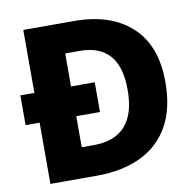

<svg xmlns="http://www.w3.org/2000/svg" viewBox="-80 -889 896 877"><g transform="rotate(-10 368.5 -450.0)"><path d="M319 -807Q489 -807 585.5 -718.5Q682 -630 682 -461Q682 -338 636 -256.5Q590 -175 504 -134Q418 -93 299 -93H84V-377H19V-515H84V-807ZM323 -668H254V-515H364V-377H254V-233H309Q506 -233 506 -455Q506 -564 459 -616Q412 -668 323 -668Z"/></g></svg>

Font: Noto Sans Kannada UI ExtraBold
Style: Regular
Weight: 800
Designer: Jelle Bosma - Monotype Design Team
Foundry: Monotype Imaging Inc.
Version: Version 2.005; ttfautohint (v1.8.4.7-5d5b)